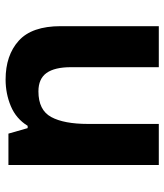

<svg xmlns="http://www.w3.org/2000/svg" viewBox="30 -626 596 697"><g transform="rotate(-90 328.5 -278.0)"><path d="M387.7 -556.2Q475.6 -556.2 528.6 -508.5Q581.5 -460.9 581.5 -356V0H432.6V-318.8Q432.6 -377.9 411.6 -407.5Q390.6 -437 344.7 -437Q276.9 -437 251.7 -390.6Q226.6 -344.2 226.6 -256.8V0H77.6V-545.9H191.4L211.4 -476.1H219.7Q245.6 -518.1 291 -537.1Q336.4 -556.2 387.7 -556.2Z"/></g></svg>

Font: Nokora
Style: Bold
Weight: 700
Designer: Danh Hong
Version: Version 8.000; ttfautohint (v1.8.3)